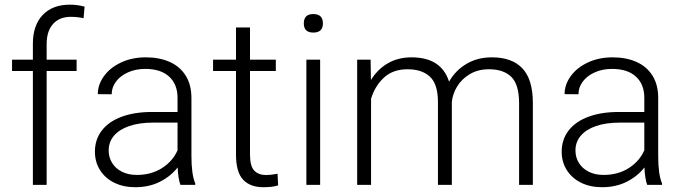

<svg xmlns="http://www.w3.org/2000/svg" viewBox="-20 -780 2876 810"><path d="M303.2 -480.5H176.8V0H118.7V-480.5H30.8V-528.3H118.7V-596.2Q119.1 -674.3 160.6 -717.3Q202.1 -760.3 274.4 -760.3Q306.6 -760.3 336.9 -752L332.5 -703.1Q308.1 -709 278.8 -709Q231 -709 203.9 -679Q176.8 -648.9 176.8 -594.2V-528.3H303.2Z M741.2 0Q731.4 -26.4 729.5 -73.7Q700.7 -36.6 655 -13.4Q609.4 9.8 550.8 9.8Q500 9.8 461.4 -9.5Q422.9 -28.8 401.6 -63Q380.4 -97.2 380.4 -140.1Q380.4 -191.4 409.4 -229.2Q438.5 -267.1 492.9 -287.4Q547.4 -307.6 621.1 -307.6H729V-367.2Q729 -424.3 693.6 -456.8Q658.2 -489.3 592.8 -489.3Q552.7 -489.3 520.3 -474.9Q487.8 -460.4 469.5 -436Q451.2 -411.6 451.2 -382.3L392.6 -382.8Q392.6 -422.9 418.5 -458.7Q444.3 -494.6 490.7 -516.4Q537.1 -538.1 595.2 -538.1Q652.3 -538.1 695.8 -518.8Q739.3 -499.5 763.4 -460.9Q787.6 -422.4 787.6 -366.2V-122.1Q787.6 -43.9 803.7 -6.3V0ZM729 -146V-262.7H626Q567.4 -262.7 525.4 -248.3Q483.4 -233.9 460.9 -207.5Q438.5 -181.2 438.5 -145Q438.5 -116.2 452.9 -92.8Q467.3 -69.3 494.1 -55.7Q521 -42 557.1 -42Q618.2 -42 663.6 -71Q709 -100.1 729 -146Z M1153.3 2Q1131.3 9.8 1090.8 9.8Q1035.6 9.8 1005.6 -22Q975.6 -53.7 975.6 -128.9V-480.5H878.9V-528.3H975.6V-664.1H1034.7V-528.3H1143.6V-480.5H1034.7V-128.9Q1034.7 -78.1 1053 -59.8Q1071.3 -41.5 1103 -41.5Q1121.1 -41.5 1150.9 -46.9Z M1301.8 -720.7Q1342.3 -720.7 1342.3 -681.2Q1342.3 -642.6 1301.8 -642.6Q1261.7 -642.6 1261.7 -681.2Q1261.7 -720.7 1301.8 -720.7ZM1330.6 -528.3V0H1272.5V-528.3Z M1545.4 -363.3V0H1486.8V-528.3H1543.5L1544.9 -442.4Q1572.3 -487.3 1615.7 -512.7Q1659.2 -538.1 1716.3 -538.1Q1841.8 -538.1 1874.5 -435.5Q1900.9 -482.4 1947.5 -510.3Q1994.1 -538.1 2055.2 -538.1Q2139.6 -538.1 2183.6 -491.9Q2227.5 -445.8 2228 -346.7V0H2169.9V-347.2Q2169.4 -424.3 2136.7 -456.1Q2104 -487.8 2043 -487.8Q1996.1 -487.8 1961.7 -467Q1927.2 -446.3 1908.2 -414.6Q1889.2 -382.8 1886.2 -349.6V0H1827.6V-349.6Q1827.6 -424.3 1794.2 -456.1Q1760.7 -487.8 1699.2 -487.8Q1637.7 -487.8 1599.6 -452.4Q1561.5 -417 1545.4 -363.3Z M2710.4 0Q2700.7 -26.4 2698.7 -73.7Q2669.9 -36.6 2624.3 -13.4Q2578.6 9.8 2520 9.8Q2469.2 9.8 2430.7 -9.5Q2392.1 -28.8 2370.8 -63Q2349.6 -97.2 2349.6 -140.1Q2349.6 -191.4 2378.7 -229.2Q2407.7 -267.1 2462.2 -287.4Q2516.6 -307.6 2590.3 -307.6H2698.2V-367.2Q2698.2 -424.3 2662.8 -456.8Q2627.4 -489.3 2562 -489.3Q2522 -489.3 2489.5 -474.9Q2457 -460.4 2438.7 -436Q2420.4 -411.6 2420.4 -382.3L2361.8 -382.8Q2361.8 -422.9 2387.7 -458.7Q2413.6 -494.6 2460 -516.4Q2506.3 -538.1 2564.5 -538.1Q2621.6 -538.1 2665 -518.8Q2708.5 -499.5 2732.7 -460.9Q2756.8 -422.4 2756.8 -366.2V-122.1Q2756.8 -43.9 2772.9 -6.3V0ZM2698.2 -146V-262.7H2595.2Q2536.6 -262.7 2494.6 -248.3Q2452.6 -233.9 2430.2 -207.5Q2407.7 -181.2 2407.7 -145Q2407.7 -116.2 2422.1 -92.8Q2436.5 -69.3 2463.4 -55.7Q2490.2 -42 2526.4 -42Q2587.4 -42 2632.8 -71Q2678.2 -100.1 2698.2 -146Z"/></svg>

Font: Mardoto Light
Style: Regular
Weight: 400
Designer: Christian Robertson, Vahan Hovhannisyan
Foundry: Google
Version: Version 1.000